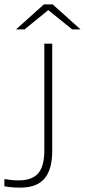

<svg xmlns="http://www.w3.org/2000/svg" viewBox="-111 -693 387 875"><path d="M-17 162Q-39 162 -57 160.5Q-75 159 -91 156V123Q-74 126 -58.5 127.5Q-43 129 -26 129Q35 129 63 97Q91 65 91 -7V-494H127V-5Q127 80 91.5 121Q56 162 -17 162ZM256 -559H218L109 -647L1 -559H-38L89 -673H129Z"/></svg>

Font: Blinker ExtraLight
Style: Regular
Weight: 200
Designer: Juergen Huber
Foundry: supertype
Version: Version 1.017;hotconv 1.0.117;makeotfexe 2.5.65602